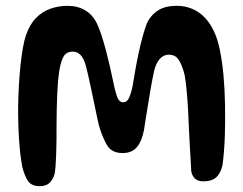

<svg xmlns="http://www.w3.org/2000/svg" viewBox="-20 -614 834 658"><path d="M116.9 24Q88.3 24 76.3 6.7Q64.3 -10.6 56.2 -42.8Q52.3 -63.6 49.5 -87.9Q46.7 -112.2 45.1 -139.1Q43.4 -165.9 42.7 -194.1Q41.9 -222.3 42.2 -250.8Q42.8 -286.8 44.9 -322.9Q46.9 -359.1 50.5 -392.3Q54.1 -425.5 58.8 -451.7Q63.5 -477.9 69.1 -493.5Q81.8 -530.5 103.4 -552.5Q125 -574.5 152.9 -584.2Q180.8 -594 211.4 -594Q246.7 -594 272.2 -578.5Q297.8 -563.1 312.2 -533.4Q320.1 -516.9 328.1 -492.5Q336 -468.1 343.3 -440.5Q350.6 -413 356.8 -385.7Q363 -358.4 367.6 -335.7Q373.1 -306.8 380.3 -285.1Q387.5 -263.5 402.1 -263.5Q416.4 -263.5 423.6 -281.6Q430.9 -299.7 434.8 -321.4Q439 -346.9 444.1 -375.8Q449.2 -404.8 455.4 -433.6Q461.7 -462.4 468.7 -488.3Q475.8 -514.2 483.4 -534.2Q497.1 -562.8 521.8 -578.4Q546.4 -594.1 585.3 -594.1Q614.5 -594.1 638.6 -583.8Q662.7 -573.6 681.5 -554.1Q700.4 -534.6 713.4 -506.2Q725.1 -482.5 733.3 -443.6Q741.4 -404.8 745.9 -356.2Q750.3 -307.6 751.2 -254.3Q751.6 -228.1 751.5 -201.6Q751.4 -175.1 750.6 -148.8Q749.7 -122.6 747.7 -97.3Q745.8 -72.1 742.6 -48.1Q735.6 -18.9 720.3 -5.7Q705 7.5 676.6 7.5Q658.8 7.5 648.7 -1.5Q638.6 -10.5 635.4 -27.2Q634.5 -43.8 633.5 -62.7Q632.4 -81.7 631.2 -101.8Q630.1 -121.9 629 -142.5Q627.9 -163.1 627 -183.1Q625.6 -222.5 623.2 -259.3Q620.7 -296.2 617.4 -325.2Q614.2 -354.3 609.4 -369.6Q601 -397.7 590.1 -412.2Q579.2 -426.6 558.4 -426.6Q540.9 -426.6 527.7 -412.2Q514.6 -397.8 507.9 -369.8Q505.4 -357.9 501.8 -339.8Q498.2 -321.6 494.6 -299.7Q490.9 -277.9 487.2 -254.7Q483.4 -231.4 479.8 -209.2Q476.2 -186.9 473.4 -168.1Q465.9 -129.2 448.7 -109.3Q431.6 -89.4 400.2 -89.4Q363.3 -89.4 347.5 -115.4Q331.6 -141.3 318.7 -185.3Q315.4 -199.8 310.9 -220.8Q306.5 -241.8 301.6 -265.7Q296.6 -289.6 291.6 -313Q286.6 -336.4 282.2 -355.8Q277.9 -375.2 274.6 -387.2Q267.9 -412.8 256.7 -424.9Q245.4 -437.1 230.1 -437.1Q207.8 -437.1 198.1 -420.6Q188.3 -404.2 182.6 -367.9Q180.7 -355.8 179 -336.8Q177.3 -317.8 176.3 -294Q175.2 -270.3 174.5 -243.5Q173.8 -216.7 173.8 -188.4Q173.8 -159.7 173.6 -133.7Q173.4 -107.6 172.5 -85.1Q171.7 -62.5 170.4 -45.3Q169.2 -28.1 166.9 -17.1Q161.3 1.7 149.6 12.8Q137.8 24 116.9 24Z"/></svg>

Font: Gluten Thin
Style: Regular
Weight: 100
Designer: Tyler Finck
Foundry: Etcetera Type Company
Version: Version 1.300